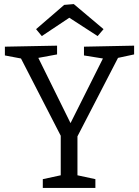

<svg xmlns="http://www.w3.org/2000/svg" viewBox="-20 -922 681 942"><path d="M190 0V-43L278 -62V-256L83 -635L4 -650V-693L260 -698V-655L168 -638L326 -318L485 -635L392 -650V-693L638 -698V-655L559 -638L360 -253V-62L448 -43V0ZM185 -745 157 -779 295 -898 342 -902 488 -779 459 -745 320 -835Z"/></svg>

Font: Bitter
Style: Regular
Weight: 400
Designer: Sol Matas, and Bitter project Authors
Foundry: Sol Matas
Version: Version 2.001